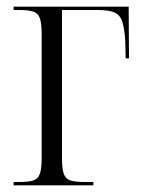

<svg xmlns="http://www.w3.org/2000/svg" viewBox="-20 -556 424 576"><path d="M21 0V-10H37Q65 -10 79.5 -14.5Q94 -19 99.5 -34.5Q105 -50 105 -82V-453Q105 -486 99.5 -501.5Q94 -517 79 -521.5Q64 -526 37 -526H21V-536H366L367 -381H357L356 -427Q354 -469 347 -490.5Q340 -512 322.5 -519Q305 -526 273 -526H166V-82Q166 -49 171.5 -34Q177 -19 192 -14.5Q207 -10 235 -10H260V0Z"/></svg>

Font: Noto Serif Display Condensed Light
Style: Regular
Weight: 300
Width: 3
Designer: Monotype Design Team
Foundry: Monotype Imaging Inc.
Version: Version 2.009